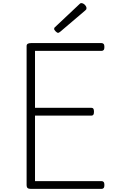

<svg xmlns="http://www.w3.org/2000/svg" viewBox="-20 -1214 740 1234"><path d="M178 0Q164 0 157.5 -5.5Q151 -11 151 -23V-918Q151 -928 158 -932.5Q165 -937 179 -937H633Q641 -937 646 -931.5Q651 -926 651 -912Q651 -898 646 -892.5Q641 -887 633 -887H205V-521H568Q576 -521 580 -515.5Q584 -510 584 -496Q584 -482 580 -476.5Q576 -471 568 -471H205V-50H633Q641 -50 646 -44.5Q651 -39 651 -25Q651 -11 646 -5.5Q641 0 633 0ZM353 -1003Q347 -1003 337.5 -1012.5Q328 -1022 328 -1028Q328 -1031 329 -1034Q330 -1037 334 -1040L488 -1185Q492 -1189 495 -1191.5Q498 -1194 503 -1194Q510 -1194 518 -1189Q526 -1184 531 -1176Q536 -1168 536 -1162Q536 -1157 534.5 -1154Q533 -1151 528 -1147L367 -1010Q362 -1007 359.5 -1005Q357 -1003 353 -1003Z"/></svg>

Font: Playwrite US Modern ExtraLight
Style: Regular
Weight: 250
Designer: Veronika Burian, José Scaglione
Foundry: TypeTogether
Version: Version 1.003